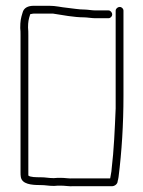

<svg xmlns="http://www.w3.org/2000/svg" viewBox="-20 -654 496 664"><path d="M394 -630C387 -630 380 -624 380 -617V-279C377 -207 374 -135 366 -69C366 -61 362 -45 361 -37H233C219 -36 205 -39 190 -39C183 -39 175 -39 166 -38C147 -38 139 -41 119 -41C106 -41 84 -41 78 -47V-532C78 -541 78 -550 77 -559C77 -578 79 -588 84 -603C84 -604 84 -605 85 -605C90 -606 94 -607 97 -607H163C195 -602 236 -594 271 -594C280 -594 298 -591 309 -591H355C362 -591 368 -597 368 -604C368 -611 362 -618 355 -618H309C298 -618 282 -621 272 -621C252 -621 232 -625 212 -627C190 -629 174 -634 150 -634H97C77 -634 62 -627 58 -610C52 -591 50 -581 50 -557C51 -549 51 -541 51 -532V-59C51 -53 51 -47 52 -42C56 -17 89 -14 119 -14C139 -14 146 -11 167 -11C175 -12 183 -12 190 -12C204 -12 220 -9 233 -10H367C377 -10 387 -18 387 -28C388 -31 389 -35 390 -42C401 -129 407 -224 407 -323V-617C407 -624 401 -630 394 -630Z"/></svg>

Font: Electronic
Style: Lt
Weight: 300
Version: Version 1.011